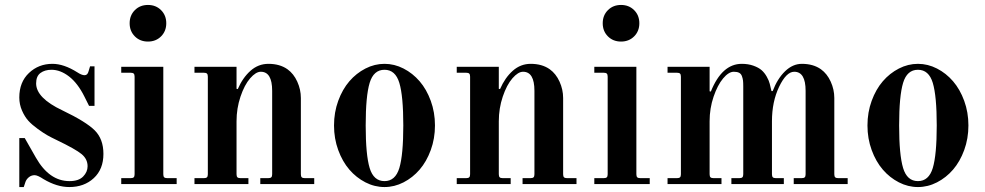

<svg xmlns="http://www.w3.org/2000/svg" viewBox="-20 -744 3982 776"><path d="M58 12V-186H80L125 -107Q179 -12 261 -12Q298 -12 316 -30.5Q334 -49 334 -72Q334 -101 310 -121Q286 -141 209 -178Q186 -189 171 -197.5Q156 -206 132.5 -223Q109 -240 94.5 -256Q80 -272 69 -297Q58 -322 58 -350Q58 -412 97 -449Q136 -486 192 -486Q238 -486 292 -452Q310 -440 322 -440Q334 -440 338 -456L344 -476H362V-316H340L321 -354Q294 -408 259 -435Q224 -462 188 -462Q161 -462 143.5 -449Q126 -436 126 -407Q126 -348 232 -298Q328 -252 363 -217Q398 -182 398 -122Q398 -60 359 -24Q320 12 260 12Q210 12 156 -20Q132 -36 120 -36Q107 -36 97 -28Q87 -20 83 -9L76 12Z M525 -597Q504 -618 504 -650Q504 -682 525 -703Q546 -724 578 -724Q610 -724 631 -703Q652 -682 652 -650Q652 -618 631 -597Q610 -576 578 -576Q546 -576 525 -597ZM470 0V-24H508Q517 -24 520.5 -27.5Q524 -31 524 -40V-434Q524 -443 520.5 -446.5Q517 -450 508 -450H470V-474H640V-40Q640 -31 643.5 -27.5Q647 -24 656 -24H694V0Z M766 0V-24H804Q813 -24 816.5 -27.5Q820 -31 820 -40V-434Q820 -443 816.5 -446.5Q813 -450 804 -450H766V-474H936V-385L941 -384Q961 -430 992.5 -458Q1024 -486 1065 -486Q1111 -486 1142 -464Q1167 -446 1181.5 -414Q1196 -382 1196 -348V-40Q1196 -31 1199.5 -27.5Q1203 -24 1212 -24H1250V0H1032V-24H1064Q1073 -24 1076.5 -27.5Q1080 -31 1080 -40V-377Q1080 -454 1034 -454Q1014 -454 991 -427.5Q968 -401 952 -353.5Q936 -306 936 -254V-40Q936 -31 939.5 -27.5Q943 -24 952 -24H984V0Z M1474 -409Q1458 -356 1458 -237Q1458 -118 1474 -65Q1490 -12 1534 -12Q1578 -12 1594 -65Q1610 -118 1610 -237Q1610 -356 1594 -409Q1578 -462 1534 -462Q1490 -462 1474 -409ZM1347 -137.5Q1330 -184 1330 -237Q1330 -290 1347 -336.5Q1364 -383 1392 -415.5Q1420 -448 1457 -467Q1494 -486 1534 -486Q1574 -486 1611 -467Q1648 -448 1676 -415.5Q1704 -383 1721 -336.5Q1738 -290 1738 -237Q1738 -184 1721 -137.5Q1704 -91 1676 -58.5Q1648 -26 1611 -7Q1574 12 1534 12Q1494 12 1457 -7Q1420 -26 1392 -58.5Q1364 -91 1347 -137.5Z M1826 0V-24H1864Q1873 -24 1876.5 -27.5Q1880 -31 1880 -40V-434Q1880 -443 1876.5 -446.5Q1873 -450 1864 -450H1826V-474H1996V-385L2001 -384Q2021 -430 2052.5 -458Q2084 -486 2125 -486Q2171 -486 2202 -464Q2227 -446 2241.5 -414Q2256 -382 2256 -348V-40Q2256 -31 2259.5 -27.5Q2263 -24 2272 -24H2310V0H2092V-24H2124Q2133 -24 2136.5 -27.5Q2140 -31 2140 -40V-377Q2140 -454 2094 -454Q2074 -454 2051 -427.5Q2028 -401 2012 -353.5Q1996 -306 1996 -254V-40Q1996 -31 1999.5 -27.5Q2003 -24 2012 -24H2044V0Z M2437 -597Q2416 -618 2416 -650Q2416 -682 2437 -703Q2458 -724 2490 -724Q2522 -724 2543 -703Q2564 -682 2564 -650Q2564 -618 2543 -597Q2522 -576 2490 -576Q2458 -576 2437 -597ZM2382 0V-24H2420Q2429 -24 2432.5 -27.5Q2436 -31 2436 -40V-434Q2436 -443 2432.5 -446.5Q2429 -450 2420 -450H2382V-474H2552V-40Q2552 -31 2555.5 -27.5Q2559 -24 2568 -24H2606V0Z M2678 0V-24H2716Q2725 -24 2728.5 -27.5Q2732 -31 2732 -40V-434Q2732 -443 2728.5 -446.5Q2725 -450 2716 -450H2678V-474H2848V-375L2853 -374Q2898 -486 2978 -486Q3004 -486 3025 -478.5Q3046 -471 3058 -460.5Q3070 -450 3079 -434Q3088 -418 3091 -405.5Q3094 -393 3098 -376H3103Q3122 -426 3153 -456Q3184 -486 3221 -486Q3267 -486 3298 -464Q3323 -446 3337.5 -414Q3352 -382 3352 -348V-40Q3352 -31 3355.5 -27.5Q3359 -24 3368 -24H3406V0H3188V-24H3220Q3229 -24 3232.5 -27.5Q3236 -31 3236 -40V-377Q3236 -454 3190 -454Q3158 -454 3129 -393.5Q3100 -333 3100 -254V-40Q3100 -31 3103.5 -27.5Q3107 -24 3116 -24H3148V0H2936V-24H2968Q2977 -24 2980.5 -27.5Q2984 -31 2984 -40V-395Q2984 -410 2983 -418.5Q2982 -427 2978.5 -436.5Q2975 -446 2967 -450Q2959 -454 2946 -454Q2925 -454 2902.5 -427Q2880 -400 2864 -353Q2848 -306 2848 -254V-40Q2848 -31 2851.5 -27.5Q2855 -24 2864 -24H2896V0Z M3630 -409Q3614 -356 3614 -237Q3614 -118 3630 -65Q3646 -12 3690 -12Q3734 -12 3750 -65Q3766 -118 3766 -237Q3766 -356 3750 -409Q3734 -462 3690 -462Q3646 -462 3630 -409ZM3503 -137.5Q3486 -184 3486 -237Q3486 -290 3503 -336.5Q3520 -383 3548 -415.5Q3576 -448 3613 -467Q3650 -486 3690 -486Q3730 -486 3767 -467Q3804 -448 3832 -415.5Q3860 -383 3877 -336.5Q3894 -290 3894 -237Q3894 -184 3877 -137.5Q3860 -91 3832 -58.5Q3804 -26 3767 -7Q3730 12 3690 12Q3650 12 3613 -7Q3576 -26 3548 -58.5Q3520 -91 3503 -137.5Z"/></svg>

Font: Old Standard TT
Style: Bold
Weight: 700
Designer: Alexey Kryukov <alexios@thessalonica.org.ru>
Version: Version 2.2